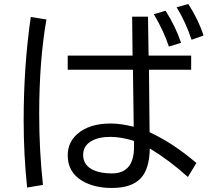

<svg xmlns="http://www.w3.org/2000/svg" viewBox="-20 -888 1030 947"><path d="M631.8 -805.7H710L712.9 -613.8H922.9V-543.9H714.8L717.8 -235.8Q833.5 -182.6 948.7 -84L906.7 -15.1Q814.5 -98.1 718.8 -155.8Q717.3 -53.7 673.3 -7.8Q628.4 39.1 531.7 39.1Q443.4 39.1 383.8 2.9Q314 -39.6 314 -121.6Q314 -185.1 360.8 -226.6Q419.9 -278.8 525.4 -278.8Q576.7 -278.8 639.6 -262.7L635.7 -543.9H314V-613.8H633.8ZM641.1 -192.9Q577.6 -212.9 523.9 -212.9Q467.3 -212.9 431.2 -192.4Q390.1 -168.9 390.1 -124Q390.1 -69.8 445.8 -46.9Q480.5 -32.7 532.2 -32.7Q641.1 -32.7 641.1 -164.1ZM113.8 37.1Q96.7 -124.5 96.7 -293.5Q96.7 -562 131.8 -804.2L209 -792Q173.3 -587.4 173.3 -325.2Q173.3 -144.5 191.9 23.9ZM813 -658.2Q789.1 -732.4 738.8 -817.9L796.9 -835Q847.7 -753.9 873 -676.8ZM924.8 -691.9Q896 -779.3 851.1 -852.1L908.7 -868.2Q959 -790.5 983.9 -712.9Z"/></svg>

Font: BIZ UDPGothic
Style: Regular
Weight: 400
Designer: TypeBank Co., Ltd.
Foundry: Morisawa Inc.
Version: Version 1.051